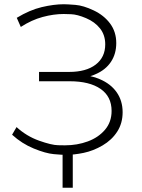

<svg xmlns="http://www.w3.org/2000/svg" viewBox="-20 -725 671 905"><path d="M37 -90 58 -126Q105 -83 164 -62Q223 -41 254 -40.5Q285 -40 286 -40Q344 -40 394 -58.5Q444 -77 475 -113.5Q506 -150 506 -202Q506 -270 454 -306Q402 -342 308 -342H164V-386H306Q386 -386 431 -420.5Q476 -455 476 -516Q476 -560 451.5 -591Q427 -622 385.5 -639.5Q344 -657 315 -658Q286 -659 280 -659Q233 -659 181 -645Q129 -631 78 -598L59 -641Q120 -678 177 -691.5Q234 -705 281 -705Q297 -705 335 -702Q373 -699 421.5 -676Q470 -653 499 -614Q528 -575 528 -522Q528 -471 503 -433.5Q478 -396 432 -376Q420 -370 406 -366Q430 -361 450 -352Q502 -330 530 -290Q558 -250 558 -196Q558 -144 532.5 -104.5Q507 -65 463.5 -39.5Q420 -14 374.5 -4.5Q329 5 290 5Q272 5 233.5 1.5Q195 -2 139 -25Q83 -48 37 -90ZM323 -15V160H275V-15Z"/></svg>

Font: Montserrat Z Light
Style: Regular
Weight: 300
Designer: Julieta Ulanovsky
Foundry: Julieta Ulanovsky
Version: Version 8.000